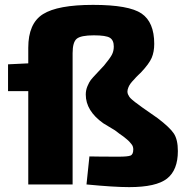

<svg xmlns="http://www.w3.org/2000/svg" viewBox="-20 -757 763 788"><path d="M564 -316 627 -272Q677 -234 693.5 -209Q710 -184 710 -137Q710 -59 665.5 -24Q621 11 510 11Q448 11 335 0L347 -115Q385 -114 467 -114Q504 -114 515.5 -118.5Q527 -123 527 -144Q527 -149 525.5 -154.5Q524 -160 519.5 -165.5Q515 -171 511 -175.5Q507 -180 499 -186.5Q491 -193 486 -197L469 -209Q458 -217 452 -222L404 -251Q332 -302 332 -369Q332 -387 339 -403.5Q346 -420 352.5 -428.5Q359 -437 378.5 -457.5Q398 -478 407 -488Q431 -517 439 -532Q447 -547 447 -566Q447 -592 431 -602Q415 -612 365 -612Q312 -612 295 -598Q278 -584 278 -539V0H96V-383H13V-493L96 -497V-561Q96 -661 156.5 -699Q217 -737 362 -737Q509 -737 561 -701.5Q613 -666 613 -577Q613 -544 602.5 -519.5Q592 -495 558 -459Q555 -456 548 -449.5Q541 -443 538.5 -440Q536 -437 530.5 -431Q525 -425 522.5 -422.5Q520 -420 516 -414.5Q512 -409 510.5 -406Q509 -403 507 -398.5Q505 -394 504 -389.5Q503 -385 503 -381Q503 -375 505.5 -369.5Q508 -364 511 -359.5Q514 -355 521.5 -348.5Q529 -342 533.5 -338.5Q538 -335 548.5 -327.5Q559 -320 564 -316Z"/></svg>

Font: Ezarion Extra Bold
Style: Regular
Weight: 800
Designer: Natanael Gama
Version: Version 1.001;PS 001.001;hotconv 1.0.70;makeotf.lib2.5.58329